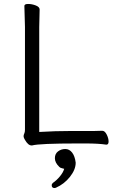

<svg xmlns="http://www.w3.org/2000/svg" viewBox="-20 -725 587 969"><path d="M178 -59Q256 -64 345 -64H458Q482 -64 495 -65H496Q509 -65 518.5 -46Q528 -27 528 -11Q528 5 517 5H516Q477 -1 413 -1H372Q180 -1 142 9H139Q122 9 106 -19Q99 -30 99 -37Q99 -44 102.5 -51Q106 -58 106 -70V-589L103 -695Q103 -705 122 -705Q141 -705 160.5 -697.5Q180 -690 180 -677L178 -588ZM255 224Q241 224 241 210Q241 203 247 198Q266 185 282.5 165Q299 145 304 127Q302 126 292.5 124Q283 122 279 117Q257 96 257 73.5Q257 51 273 39Q289 27 309.5 27Q330 27 344 45Q358 63 362 96Q362 131 333 167.5Q304 204 263 222Q259 224 255 224Z"/></svg>

Font: LXGW WenKai Lite
Style: Regular
Weight: 400
Designer: LXGW / Fontworks Inc.
Foundry: LXGW / Fontworks Inc.
Version: Version 1.511; March 25, 2025